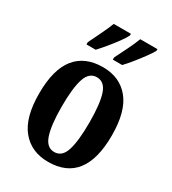

<svg xmlns="http://www.w3.org/2000/svg" viewBox="-188 -867 878 978"><g transform="rotate(30 251.5 -378.0)"><path d="M250 10Q151 10 94 -59Q37 -128 37 -269Q37 -410 92 -479Q147 -548 253 -548Q352 -548 408.5 -479Q465 -410 465 -269Q465 10 250 10ZM252 -49Q298 -49 315.5 -105Q333 -161 333 -269Q333 -378 315 -433Q297 -488 251 -488Q206 -488 188 -433Q170 -378 170 -269Q170 -161 188.5 -105Q207 -49 252 -49ZM276 -619Q294 -655 313 -693.5Q332 -732 345 -766H446V-756Q437 -739 416.5 -711Q396 -683 373 -654.5Q350 -626 331 -606H276ZM121 -619Q138 -655 157 -693.5Q176 -732 189 -766H290V-756Q282 -739 261.5 -711Q241 -683 217.5 -654.5Q194 -626 175 -606H121Z"/></g></svg>

Font: Noto Serif Thai ExtraCondensed
Style: Bold
Weight: 700
Width: 2
Designer: Monotype Design Team
Foundry: Monotype Imaging Inc.
Version: Version 2.002; ttfautohint (v1.8.4.7-5d5b)